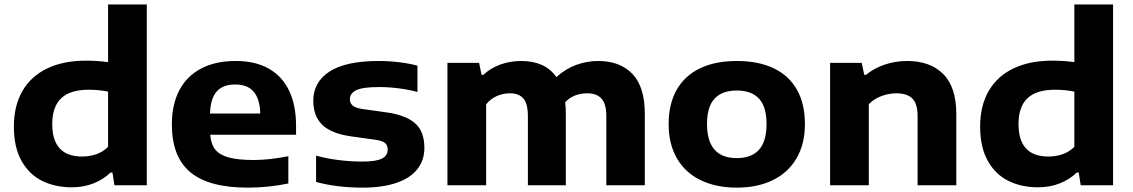

<svg xmlns="http://www.w3.org/2000/svg" viewBox="-20 -828 5064 858"><path d="M42 -262Q42 -355.5 80.5 -421.8Q119 -488 191.5 -522.5Q264 -557 365 -557Q411 -557 463 -550.5V-808H636V0H491.5L482.5 -57H474Q442 -26 397.8 -8.5Q353.5 9 300.5 9Q226.5 9 168.2 -19.8Q110 -48.5 76 -109.5Q42 -170.5 42 -262ZM463 -172V-418.5Q423 -427 376.5 -427Q293.5 -427 253.5 -389Q213.5 -351 213.5 -273.5Q213.5 -128.5 347 -128.5Q380.5 -128.5 410.8 -139Q441 -149.5 463 -172Z M1303 -226H919.5Q922.5 -184.5 941.5 -160.2Q960.5 -136 1001.8 -124.5Q1043 -113 1113.5 -113Q1184.5 -113 1268.5 -130V-8Q1177.5 10.5 1087 10.5Q913.5 10.5 830.8 -58.2Q748 -127 748 -272Q748 -360.5 781.2 -424.2Q814.5 -488 878.8 -521.8Q943 -555.5 1034 -555.5Q1121 -555.5 1181.2 -521.2Q1241.5 -487 1272.2 -422.2Q1303 -357.5 1303 -266.5ZM918.5 -320.5H1143Q1141 -387 1113.2 -418.8Q1085.5 -450.5 1031 -450.5Q976 -450.5 948.2 -419Q920.5 -387.5 918.5 -320.5Z M1392.5 -15V-132.5Q1439.5 -119.5 1492.8 -112.8Q1546 -106 1599 -106Q1660.5 -106 1686.5 -119.2Q1712.5 -132.5 1712.5 -159Q1712.5 -178.5 1700.8 -188.8Q1689 -199 1657 -203.5L1549.5 -218.5Q1459 -231.5 1419.5 -270.8Q1380 -310 1380 -377.5Q1380 -461 1452.5 -508.2Q1525 -555.5 1673 -555.5Q1718.5 -555.5 1764.8 -549.8Q1811 -544 1845.5 -534.5V-417Q1809 -427 1763.8 -433Q1718.5 -439 1674.5 -439Q1600 -439 1571.8 -424.8Q1543.5 -410.5 1543.5 -385Q1543.5 -367.5 1555.5 -356.8Q1567.5 -346 1598.5 -341L1706 -326Q1792.5 -314 1834.5 -277.5Q1876.5 -241 1876.5 -167Q1876.5 -112 1845 -72Q1813.5 -32 1751.5 -10.8Q1689.5 10.5 1600.5 10.5Q1544 10.5 1490.5 4Q1437 -2.5 1392.5 -15Z M2861.5 -319V0H2689.5V-309.5Q2689.5 -364 2667.8 -387.5Q2646 -411 2605.5 -411Q2542.5 -411 2505.5 -371Q2508.5 -348 2508.5 -321V0H2339V-309.5Q2339 -364.5 2319 -387.8Q2299 -411 2259 -411Q2227 -411 2199.5 -398.5Q2172 -386 2152.5 -362V0H1979.5V-547H2121L2132 -493.5H2140Q2172 -523.5 2215.5 -539.5Q2259 -555.5 2310.5 -555.5Q2361.5 -555.5 2401.2 -537.8Q2441 -520 2466.5 -483.5Q2507.5 -521 2555.5 -538.2Q2603.5 -555.5 2653.5 -555.5Q2750.5 -555.5 2806 -497.8Q2861.5 -440 2861.5 -319Z M2968 -273.5Q2968 -364 3004.2 -427.2Q3040.5 -490.5 3108.8 -523Q3177 -555.5 3272.5 -555.5Q3368.5 -555.5 3436.8 -523.2Q3505 -491 3541 -427.8Q3577 -364.5 3577 -273.5Q3577 -184 3539.2 -120Q3501.5 -56 3433 -22.8Q3364.5 10.5 3272.5 10.5Q3180.5 10.5 3111.8 -22.5Q3043 -55.5 3005.5 -119.5Q2968 -183.5 2968 -273.5ZM3405.5 -273Q3405.5 -351.5 3371.5 -387.5Q3337.5 -423.5 3272.5 -423.5Q3207.5 -423.5 3173.5 -387.5Q3139.5 -351.5 3139.5 -274Q3139.5 -121.5 3272.5 -121.5Q3405.5 -121.5 3405.5 -273Z M3689.5 -547H3831L3842 -493.5H3850Q3885.5 -523 3933.2 -539.2Q3981 -555.5 4034.5 -555.5Q4136.5 -555.5 4195 -497.2Q4253.5 -439 4253.5 -317.5V0H4080.5V-309Q4080.5 -364.5 4057 -387.8Q4033.5 -411 3986 -411Q3951.5 -411 3918.5 -398.5Q3885.5 -386 3862.5 -362.5V0H3689.5Z M4360 -262Q4360 -355.5 4398.5 -421.8Q4437 -488 4509.5 -522.5Q4582 -557 4683 -557Q4729 -557 4781 -550.5V-808H4954V0H4809.5L4800.5 -57H4792Q4760 -26 4715.8 -8.5Q4671.5 9 4618.5 9Q4544.5 9 4486.2 -19.8Q4428 -48.5 4394 -109.5Q4360 -170.5 4360 -262ZM4781 -172V-418.5Q4741 -427 4694.5 -427Q4611.5 -427 4571.5 -389Q4531.5 -351 4531.5 -273.5Q4531.5 -128.5 4665 -128.5Q4698.5 -128.5 4728.8 -139Q4759 -149.5 4781 -172Z"/></svg>

Font: Encode Sans Expanded
Style: Bold
Weight: 700
Width: 7
Designer: Multiple Designers
Foundry: Impallari Type
Version: Version 2.000